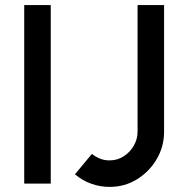

<svg xmlns="http://www.w3.org/2000/svg" viewBox="-20 -720 724 753"><path d="M75 0V-700H179V0ZM410 13Q373 13 337.8 0.5Q302.5 -12 274 -36.5L340.5 -116.5Q353 -106 370.5 -98.5Q388 -91 410 -91Q440 -91 464.8 -106.8Q489.5 -122.5 504.5 -148.2Q519.5 -174 519.5 -203.5V-700H623.5V-203.5Q623.5 -145 594.5 -95.8Q565.5 -46.5 517.2 -16.8Q469 13 410 13Z"/></svg>

Font: Urbanist SemiBold
Style: Regular
Weight: 600
Designer: Corey Hu
Foundry: Corey Hu
Version: Version 1.321; ttfautohint (v1.8.4.7-5d5b)